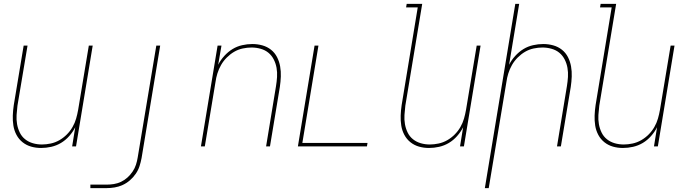

<svg xmlns="http://www.w3.org/2000/svg" viewBox="-20 -755 3540 990"><path d="M192 8Q165 8 140.5 1Q116 -6 96.5 -21.5Q77 -37 65 -59.5Q53 -82 49 -107.5Q45 -133 46 -159.5Q47 -186 51 -213L102 -520H122L70 -210Q67 -186 65.5 -162Q64 -138 68 -115Q72 -92 82 -71.5Q92 -51 109.5 -37Q127 -23 149.5 -16.5Q172 -10 196 -10Q218 -10 241.5 -15Q265 -20 286 -32Q307 -44 324.5 -61.5Q342 -79 354 -100Q366 -121 372.5 -143.5Q379 -166 383 -189L438 -520H458L372 0H352L368 -99Q356 -75 337 -53.5Q318 -32 294.5 -18Q271 -4 244.5 2Q218 8 192 8Z M446 215V197H529Q548 197 567 194Q586 191 604 182.5Q622 174 637 160.5Q652 147 663.5 130Q675 113 681 94.5Q687 76 690 57L786 -520H806L710 60Q706 81 699.5 101.5Q693 122 680 141Q667 160 649.5 175Q632 190 612 199Q592 208 571 211.5Q550 215 529 215Z M1016 0 1102 -520H1122L1105 -421Q1117 -445 1136.5 -466.5Q1156 -488 1179 -502Q1202 -516 1228.5 -522Q1255 -528 1281 -528Q1308 -528 1333 -521Q1358 -514 1377.5 -498.5Q1397 -483 1408.5 -460.5Q1420 -438 1424.5 -412.5Q1429 -387 1428 -360.5Q1427 -334 1423 -307L1372 0H1352L1403 -310Q1407 -334 1408.5 -358Q1410 -382 1406 -405Q1402 -428 1391.5 -448.5Q1381 -469 1364 -483Q1347 -497 1324 -503.5Q1301 -510 1277 -510Q1255 -510 1231.5 -505Q1208 -500 1187.5 -488Q1167 -476 1149.5 -458.5Q1132 -441 1120 -420Q1108 -399 1101 -376.5Q1094 -354 1091 -331L1036 0Z M1516 0 1602 -520H1622L1539 -18H1875L1872 0Z M2192 8Q2165 8 2140.5 1Q2116 -6 2096.5 -21.5Q2077 -37 2065 -59.5Q2053 -82 2049 -107.5Q2045 -133 2046 -159.5Q2047 -186 2051 -213L2134 -717H2074L2077 -735H2157L2070 -210Q2067 -186 2065.5 -162Q2064 -138 2068 -115Q2072 -92 2082 -71.5Q2092 -51 2109.5 -37Q2127 -23 2149.5 -16.5Q2172 -10 2196 -10Q2218 -10 2241.5 -15Q2265 -20 2286 -32Q2307 -44 2324.5 -61.5Q2342 -79 2354 -100Q2366 -121 2372.5 -143.5Q2379 -166 2383 -189L2438 -520H2458L2372 0H2352L2368 -99Q2356 -75 2337 -53.5Q2318 -32 2294.5 -18Q2271 -4 2244.5 2Q2218 8 2192 8Z M2480 215 2637 -735H2657L2605 -421Q2617 -445 2636.5 -466.5Q2656 -488 2679 -502Q2702 -516 2728.5 -522Q2755 -528 2781 -528Q2808 -528 2833 -521Q2858 -514 2877.5 -498.5Q2897 -483 2908.5 -460.5Q2920 -438 2924.5 -412.5Q2929 -387 2928 -360.5Q2927 -334 2923 -307L2872 0H2852L2903 -310Q2907 -334 2908.5 -358Q2910 -382 2906 -405Q2902 -428 2891.5 -448.5Q2881 -469 2864 -483Q2847 -497 2824 -503.5Q2801 -510 2777 -510Q2755 -510 2731.5 -505Q2708 -500 2687.5 -488Q2667 -476 2649.5 -458.5Q2632 -441 2620 -420Q2608 -399 2601 -376.5Q2594 -354 2591 -331L2500 215Z M3192 8Q3165 8 3140.5 1Q3116 -6 3096.5 -21.5Q3077 -37 3065 -59.5Q3053 -82 3049 -107.5Q3045 -133 3046 -159.5Q3047 -186 3051 -213L3134 -717H3074L3077 -735H3157L3070 -210Q3067 -186 3065.5 -162Q3064 -138 3068 -115Q3072 -92 3082 -71.5Q3092 -51 3109.5 -37Q3127 -23 3149.5 -16.5Q3172 -10 3196 -10Q3218 -10 3241.5 -15Q3265 -20 3286 -32Q3307 -44 3324.5 -61.5Q3342 -79 3354 -100Q3366 -121 3372.5 -143.5Q3379 -166 3383 -189L3438 -520H3458L3372 0H3352L3368 -99Q3356 -75 3337 -53.5Q3318 -32 3294.5 -18Q3271 -4 3244.5 2Q3218 8 3192 8Z"/></svg>

Font: Iosevka Thin
Style: Italic
Weight: 100
Italic angle: -9°
Monospace: yes
Designer: Belleve Invis
Foundry: Belleve Invis
Version: Version 32.5.0; ttfautohint (v1.8.4)